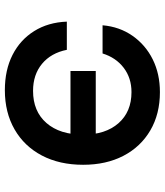

<svg xmlns="http://www.w3.org/2000/svg" viewBox="36 -697 678 790"><g transform="rotate(-90 375.0 -302.0)"><path d="M204 -247V-351H478V-247ZM391 17Q301 17 233.5 -22.5Q166 -62 129 -133Q92 -204 92 -299Q92 -396 130 -468.5Q168 -541 237.5 -581Q307 -621 399 -621Q482 -621 544 -589.5Q606 -558 642 -500.5Q678 -443 681 -366H565Q552 -431 507.5 -468Q463 -505 396 -505Q312 -505 264 -450Q216 -395 216 -299Q216 -207 263 -153.5Q310 -100 391 -100Q449 -100 491 -132Q533 -164 550 -219H666Q660 -149 622.5 -95.5Q585 -42 525.5 -12.5Q466 17 391 17Z"/></g></svg>

Font: Martian Mono SemiExpanded Medium
Style: Regular
Weight: 500
Width: 6
Designer: Roman Shamin
Foundry: Evil Martians
Version: Version 1.000